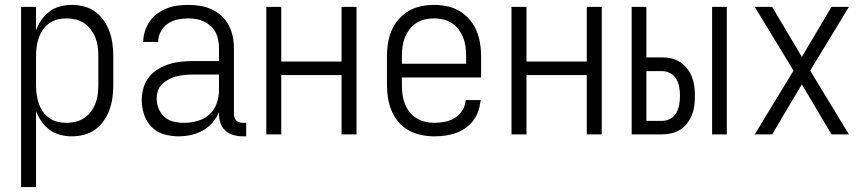

<svg xmlns="http://www.w3.org/2000/svg" viewBox="-20 -548 3540 783"><path d="M66 215V-520H127V-424Q135 -447 149 -467Q163 -487 182.5 -501.5Q202 -516 225.5 -522Q249 -528 273 -528Q299 -528 323.5 -521.5Q348 -515 368.5 -500Q389 -485 403.5 -464Q418 -443 426.5 -419.5Q435 -396 438.5 -370.5Q442 -345 442 -320V-200Q442 -175 438.5 -149.5Q435 -124 426.5 -100.5Q418 -77 403.5 -56Q389 -35 368.5 -20Q348 -5 323.5 1.5Q299 8 273 8Q249 8 225.5 2Q202 -4 182.5 -18.5Q163 -33 149 -53Q135 -73 127 -96V215ZM251 -47Q270 -47 288.5 -51.5Q307 -56 323 -66.5Q339 -77 350.5 -92.5Q362 -108 369 -125.5Q376 -143 378.5 -162Q381 -181 381 -200V-320Q381 -339 378.5 -358Q376 -377 369 -394.5Q362 -412 350.5 -427.5Q339 -443 323 -453.5Q307 -464 288.5 -468.5Q270 -473 251 -473Q232 -473 214 -468.5Q196 -464 180.5 -453Q165 -442 154.5 -426.5Q144 -411 138 -393.5Q132 -376 129.5 -357.5Q127 -339 127 -320V-200Q127 -181 129.5 -162.5Q132 -144 138 -126.5Q144 -109 154.5 -93.5Q165 -78 180.5 -67Q196 -56 214 -51.5Q232 -47 251 -47Z M708 8Q678 8 648.5 -0.5Q619 -9 598 -30.5Q577 -52 567.5 -81Q558 -110 558 -140Q558 -165 565 -189.5Q572 -214 587.5 -233.5Q603 -253 624.5 -266Q646 -279 670 -286.5Q694 -294 718.5 -296.5Q743 -299 768 -299H873V-352Q873 -368 870 -384.5Q867 -401 859.5 -415.5Q852 -430 839.5 -441.5Q827 -453 812.5 -460Q798 -467 781.5 -470Q765 -473 748 -473Q726 -473 704.5 -468.5Q683 -464 664.5 -451.5Q646 -439 635.5 -419Q625 -399 625 -377H564Q564 -399 571 -420.5Q578 -442 590.5 -460.5Q603 -479 621.5 -492.5Q640 -506 660.5 -514Q681 -522 703.5 -525Q726 -528 748 -528Q773 -528 797 -524Q821 -520 843 -510Q865 -500 883 -483.5Q901 -467 912.5 -445.5Q924 -424 929 -400Q934 -376 934 -352V-84Q934 -76 936 -69Q938 -62 943 -57Q948 -52 955.5 -49.5Q963 -47 970 -47H984V8H970Q951 8 932.5 3Q914 -2 899.5 -15Q885 -28 879 -46.5Q873 -65 873 -84V-91Q863 -67 846 -47.5Q829 -28 806.5 -15.5Q784 -3 758.5 2.5Q733 8 708 8ZM730 -47Q757 -47 784.5 -54.5Q812 -62 833 -80.5Q854 -99 863.5 -125.5Q873 -152 873 -180V-244H768Q752 -244 735 -242.5Q718 -241 701.5 -237Q685 -233 670 -225.5Q655 -218 642.5 -206.5Q630 -195 624.5 -179Q619 -163 619 -146Q619 -125 627 -105Q635 -85 651 -71Q667 -57 688 -52Q709 -47 730 -47Z M1066 0V-520H1127V-297H1373V-520H1434V0H1373V-242H1127V0Z M1751 8Q1725 8 1698 2.5Q1671 -3 1647.5 -16Q1624 -29 1606 -49.5Q1588 -70 1577.5 -95Q1567 -120 1562.5 -146.5Q1558 -173 1558 -200V-320Q1558 -347 1562.5 -373.5Q1567 -400 1577.5 -424.5Q1588 -449 1606 -469.5Q1624 -490 1647 -503.5Q1670 -517 1696.5 -522.5Q1723 -528 1750 -528Q1777 -528 1803.5 -522.5Q1830 -517 1853 -503.5Q1876 -490 1894 -469.5Q1912 -449 1922.5 -424.5Q1933 -400 1937.5 -373.5Q1942 -347 1942 -320V-232H1619V-200Q1619 -181 1621.5 -162Q1624 -143 1631 -125Q1638 -107 1650 -91.5Q1662 -76 1678.5 -66Q1695 -56 1713.5 -51.5Q1732 -47 1751 -47Q1773 -47 1795 -51.5Q1817 -56 1835.5 -67.5Q1854 -79 1866 -98.5Q1878 -118 1879 -140H1940Q1938 -118 1931 -96.5Q1924 -75 1910.5 -57Q1897 -39 1878.5 -26Q1860 -13 1839 -5.5Q1818 2 1796 5Q1774 8 1751 8ZM1619 -288H1881V-320Q1881 -339 1878.5 -358Q1876 -377 1869 -394.5Q1862 -412 1850.5 -427.5Q1839 -443 1823 -453.5Q1807 -464 1788 -468.5Q1769 -473 1750 -473Q1731 -473 1712 -468.5Q1693 -464 1677 -453.5Q1661 -443 1649.5 -427.5Q1638 -412 1631 -394.5Q1624 -377 1621.5 -358Q1619 -339 1619 -320Z M2066 0V-520H2127V-297H2373V-520H2434V0H2373V-242H2127V0Z M2884 0V-520H2944V0ZM2556 0V-520H2616V-314H2680Q2700 -314 2719 -309.5Q2738 -305 2754.5 -294Q2771 -283 2783 -267.5Q2795 -252 2802 -233.5Q2809 -215 2811.5 -195.5Q2814 -176 2814 -157Q2814 -137 2811.5 -117.5Q2809 -98 2802 -80Q2795 -62 2783 -46Q2771 -30 2754.5 -19.5Q2738 -9 2719 -4.5Q2700 0 2680 0ZM2680 -55Q2698 -55 2714 -64Q2730 -73 2738.5 -88.5Q2747 -104 2750 -121.5Q2753 -139 2753 -157Q2753 -175 2750 -192.5Q2747 -210 2738.5 -225Q2730 -240 2714 -249Q2698 -258 2680 -258H2616V-55Z M3058 0 3216 -260 3058 -520H3129L3250 -316L3371 -520H3442L3284 -260L3442 0H3371L3250 -204L3129 0Z"/></svg>

Font: Iosevka SS18 Light
Style: Regular
Weight: 300
Monospace: yes
Designer: Belleve Invis
Foundry: Belleve Invis
Version: Version 25.1.1; ttfautohint (v1.8.4)